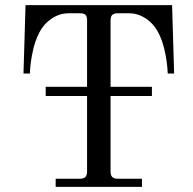

<svg xmlns="http://www.w3.org/2000/svg" viewBox="-20 -732 754 752"><path d="M72 -444H97C97 -445 100 -565 149 -628C161 -644 196 -680 248 -680H294C314 -680 321 -672 321 -653V-392H159V-356H321V-59C321 -41 312 -32 294 -32H198V0H536V-32H440C422 -32 413 -41 413 -59V-356H575V-392H413V-653C413 -672 422 -680 440 -680H486C538 -680 573 -644 585 -628C634 -565 637 -444 637 -444H662L654 -712H80Z"/></svg>

Font: Old Standard
Style: Regular
Weight: 400
Designer: Alexey Kryukov <alexios@thessalonica.org.ru>
Version: Version 2.0